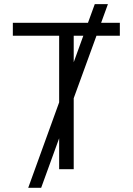

<svg xmlns="http://www.w3.org/2000/svg" viewBox="-20 -817 641 927"><path d="M265.6 -322.8V-644.5H42V-707H404.8L437.5 -796.9H501L468.3 -707H558.6V-644.5H445.8L335.9 -342.8V0H265.6V-149.4L178.7 89.8H116.2ZM382.3 -644.5H335.9V-516.6Z"/></svg>

Font: Pretendard Std Light
Style: Regular
Weight: 300
Designer: Base glyphs from Inter by Rasmus Andersson; Hangeul glyphs from Noto Sans CJK(Source Han Sans) by Jang Soo-young and Kan
Foundry: Kil Hyung-jin
Version: Version 1.309